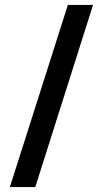

<svg xmlns="http://www.w3.org/2000/svg" viewBox="-20 -653 416 778"><path d="M20 105 255 -633H357L123 105Z"/></svg>

Font: Rasa
Style: Bold
Weight: 700
Designer: Anna Giedrys (Yrsa+Rasa design), David Brezina (Yrsa art-direction, Rasa art-direction, design)
Foundry: Rosetta Type Foundry
Version: Version 2.004